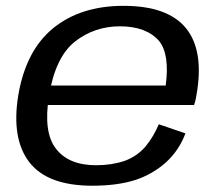

<svg xmlns="http://www.w3.org/2000/svg" viewBox="-20 -616 734 642"><path d="M289 5 301 -63.5Q209.5 -63.5 167 -119Q124 -174 144 -296.5Q165 -424.5 230 -476.5Q295.5 -528 381 -528Q469 -528 512 -479Q548 -434 534 -330H138.5L127 -265H629Q634.5 -280.5 637 -298.5Q663 -445.5 602.5 -521Q541.5 -596.5 393 -596.5Q249.5 -596.5 157.5 -521.5Q66 -446.5 41 -296.5Q17.5 -152 78.5 -73Q139.5 5 289 5ZM301 -63.5 289 5Q372 5 432 -14Q491 -33.5 536 -74Q579.5 -114.5 600 -170L511 -200.5Q493.5 -159 466.5 -126Q438 -93 396.5 -78Q353.5 -63.5 301 -63.5Z"/></svg>

Font: Anybody SemiExpanded
Style: Italic
Weight: 400
Width: 6
Italic angle: -10°
Version: Version 1.113;gftools[0.9.25]